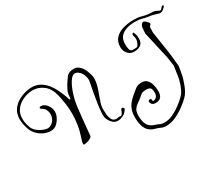

<svg xmlns="http://www.w3.org/2000/svg" viewBox="-154 -1011 1876 1641"><g transform="rotate(-30 784.5 -190.0)"><path d="M835 -23Q815 5 789.5 16.5Q764 28 742 28Q721 28 707 20Q696 14 682.5 -1Q669 -16 659.5 -39Q650 -62 652 -92Q654 -133 661.5 -183.5Q669 -234 677.5 -281Q686 -328 692.5 -360Q699 -392 699 -396Q699 -427 687 -453Q675 -479 655.5 -494.5Q636 -510 615 -507Q595 -505 570.5 -468.5Q546 -432 525.5 -371.5Q505 -311 496 -235Q486 -151 480 -82Q474 -13 471 18Q470 32 452.5 41.5Q435 51 416 55.5Q397 60 391 60Q382 60 382 47Q382 37 386.5 23.5Q391 10 393 3Q414 -59 422.5 -114.5Q431 -170 431 -221Q431 -274 424 -321.5Q417 -369 407 -412Q389 -489 341.5 -526Q294 -563 235 -563Q220 -563 203 -560Q164 -554 126.5 -534Q89 -514 64.5 -479.5Q40 -445 40 -393Q40 -354 58 -304Q67 -279 90.5 -259Q114 -239 141.5 -227.5Q169 -216 189 -216Q194 -216 198 -216.5Q202 -217 205 -218Q237 -229 253 -255.5Q269 -282 269 -310Q269 -334 258 -355Q247 -376 225 -387Q215 -391 215 -400Q215 -410 231 -410Q236 -410 242.5 -409Q249 -408 256 -404Q276 -396 294 -368.5Q312 -341 312 -310Q312 -283 299.5 -257.5Q287 -232 269.5 -213.5Q252 -195 236 -189Q220 -183 199 -183Q169 -183 136.5 -197Q104 -211 77.5 -237Q51 -263 38 -298Q28 -327 23 -352.5Q18 -378 18 -400Q18 -458 45 -495.5Q72 -533 112.5 -554.5Q153 -576 195 -584Q207 -587 219 -588Q231 -589 241 -589Q288 -589 323.5 -568.5Q359 -548 385 -515.5Q411 -483 429 -445Q447 -407 460 -372Q464 -356 468.5 -345Q473 -334 477 -334Q484 -334 484 -365Q485 -392 500 -422.5Q515 -453 534 -480Q553 -507 564 -523Q578 -536 596 -541Q614 -546 630 -546Q655 -546 672 -536Q697 -519 712 -494Q727 -469 740 -424Q743 -415 744 -405.5Q745 -396 745 -386Q745 -353 735 -318Q725 -283 711.5 -248Q698 -213 688 -181Q678 -149 678 -123Q678 -67 686.5 -39Q695 -11 708 -2Q721 7 734 7Q745 7 755 4.5Q765 2 772 4Q784 7 791.5 -1Q799 -9 803.5 -21Q808 -33 812.5 -42Q817 -51 823 -51Q840 -46 840 -35Q840 -31 835 -23ZM1565 -619Q1558 -611 1544 -600Q1530 -589 1513 -589Q1504 -589 1495.5 -592Q1487 -595 1481 -597Q1465 -602 1449 -606Q1433 -610 1413 -612Q1379 -617 1354.5 -624.5Q1330 -632 1289 -632Q1241 -632 1202.5 -620Q1164 -608 1141.5 -581Q1119 -554 1119 -508Q1119 -483 1124 -458.5Q1129 -434 1153 -434Q1174 -434 1184 -434Q1194 -434 1200 -440Q1206 -446 1214 -463Q1218 -471 1220.5 -482Q1223 -493 1223 -503Q1223 -517 1218 -530Q1216 -536 1216 -540Q1216 -548 1219.5 -554Q1223 -560 1227 -560Q1231 -560 1234 -553Q1241 -537 1243 -528Q1245 -519 1245.5 -511.5Q1246 -504 1246 -490Q1246 -450 1221.5 -432Q1197 -414 1153 -414Q1119 -414 1095 -441.5Q1071 -469 1071 -506Q1071 -560 1101.5 -592.5Q1132 -625 1181.5 -639Q1231 -653 1286 -653Q1329 -653 1357.5 -644.5Q1386 -636 1422 -631Q1443 -629 1457 -629.5Q1471 -630 1489 -624Q1495 -622 1506 -615Q1517 -608 1524 -608Q1534 -608 1538.5 -615.5Q1543 -623 1547 -627Q1555 -636 1562 -636Q1569 -636 1569 -629Q1569 -624 1565 -619ZM1423 -118Q1417 -84 1414 -64Q1411 -44 1408 -30Q1405 -16 1399.5 0.5Q1394 17 1385 43Q1374 74 1360 99.5Q1346 125 1325 145Q1301 169 1260.5 199Q1220 229 1173 251Q1126 273 1079 273Q1048 273 1029 263.5Q1010 254 987 248Q929 234 904 192.5Q879 151 879 78Q879 32 890.5 1Q902 -30 922 -53.5Q942 -77 967 -98Q990 -118 1014 -136.5Q1038 -155 1079 -155Q1111 -155 1130 -134.5Q1149 -114 1157 -83.5Q1165 -53 1165 -22Q1165 18 1148.5 38Q1132 58 1095 58Q1058 58 1050 25Q1047 16 1053 10.5Q1059 5 1066 5Q1078 5 1081 18V21Q1081 25 1080.5 28.5Q1080 32 1084 32Q1107 32 1119.5 16.5Q1132 1 1132 -22Q1132 -54 1122.5 -68Q1113 -82 1079 -82Q1057 -82 1045.5 -78.5Q1034 -75 1025.5 -67.5Q1017 -60 1004 -49Q984 -32 962.5 -18Q941 -4 926.5 17.5Q912 39 912 78Q912 136 930.5 169Q949 202 995 216Q1016 222 1033 231Q1050 240 1079 240Q1122 240 1164.5 219.5Q1207 199 1243 171Q1279 143 1301 122Q1321 103 1332.5 81Q1344 59 1354 32Q1363 6 1367.5 -12.5Q1372 -31 1374.5 -48.5Q1377 -66 1380 -88Q1383 -110 1388 -143L1375 -232L1314 -502Q1316 -533 1318.5 -557Q1321 -581 1341 -595Q1349 -600 1361.5 -592.5Q1374 -585 1384 -572.5Q1394 -560 1394 -551Q1394 -548 1390 -544Q1375 -534 1376 -517.5Q1377 -501 1375 -478L1412 -233Z"/></g></svg>

Font: Ingrid Darling
Style: Regular
Weight: 400
Designer: Robert E. Leuschke
Foundry: Robert E. Leuschke
Version: Version 1.010; ttfautohint (v1.8.3)